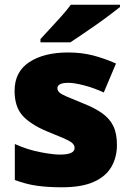

<svg xmlns="http://www.w3.org/2000/svg" viewBox="-20 -786 557 816"><path d="M477 -170Q477 -118 453.5 -77Q430 -36 378.5 -13Q327 10 243 10Q184 10 137.5 3.5Q91 -3 43 -21V-174Q96 -150 150 -139.5Q204 -129 235 -129Q297 -129 297 -157Q297 -169 287 -178Q277 -187 251.5 -198Q226 -209 179 -228Q110 -257 76 -294.5Q42 -332 42 -400Q42 -481 104.5 -522Q167 -563 270 -563Q325 -563 373 -551Q421 -539 473 -516L421 -393Q380 -412 338 -423Q296 -434 271 -434Q224 -434 224 -411Q224 -401 232.5 -393Q241 -385 265 -375Q289 -365 335 -346Q383 -327 414.5 -304.5Q446 -282 461.5 -250.5Q477 -219 477 -170ZM490 -756Q472 -742 445 -721.5Q418 -701 387 -679.5Q356 -658 327.5 -638.5Q299 -619 279 -606H152V-620Q169 -639 193 -664.5Q217 -690 241 -717Q265 -744 281 -766H490Z"/></svg>

Font: Noto Sans Syriac Western Black
Style: Regular
Weight: 900
Designer: Patrick Giasson and the Monotype Design Team
Foundry: Monotype Imaging Inc.
Version: Version 3.000; ttfautohint (v1.8.4.7-5d5b)